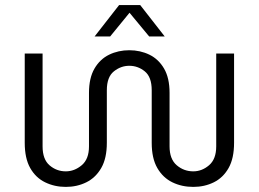

<svg xmlns="http://www.w3.org/2000/svg" viewBox="-20 -720 1015 753"><path d="M238 13Q194 13 157 -5Q120 -23 98.5 -61Q77 -99 77 -160V-510H147V-146Q147 -95 174.5 -71.5Q202 -48 238 -48Q272 -48 300.5 -72Q329 -96 329 -146V-356Q329 -414 350.5 -451Q372 -488 408 -505.5Q444 -523 487 -523Q530 -523 566 -505.5Q602 -488 623.5 -451Q645 -414 645 -356V-146Q645 -96 673 -72Q701 -48 738 -48Q772 -48 800 -72Q828 -96 828 -146V-510H898V-160Q898 -99 876.5 -61Q855 -23 818.5 -5Q782 13 738 13Q693 13 656 -5Q619 -23 597 -61Q575 -99 575 -160V-366Q575 -418 548 -440Q521 -462 487 -462Q454 -462 426.5 -440Q399 -418 399 -366V-160Q399 -99 377 -61Q355 -23 318.5 -5Q282 13 238 13ZM351 -577 447 -700H530L626 -577H565L488 -670L412 -577Z"/></svg>

Font: MuseoModerno Light
Style: Regular
Weight: 300
Designer: Pablo Cosgaya, Héctor Gatti, Marcela Romero, and the Authors of The MuseoModerno Project.
Foundry: Omnibus-Type Team
Version: Version 1.001